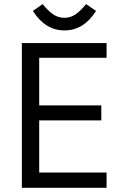

<svg xmlns="http://www.w3.org/2000/svg" viewBox="-20 -892 592 912"><path d="M83.8 0ZM486.2 -72.5H166.2V-320H461.2V-391.2H166.2V-617.5H486.2V-687.5H83.8V0H486.2ZM136.2 -840 182.5 -872.5Q208.8 -840 232.5 -823.8Q256.2 -807.5 286.2 -807.5Q315 -807.5 338.8 -823.8Q362.5 -840 388.8 -872.5L436.2 -840Q377.5 -747.5 286.2 -747.5Q195 -747.5 136.2 -840Z"/></svg>

Font: Cambay
Style: Regular
Weight: 400
Designer: Pooja Saxena
Foundry: Pooja Saxena
Version: Version 1.181;PS 001.181;hotconv 1.0.70;makeotf.lib2.5.58329